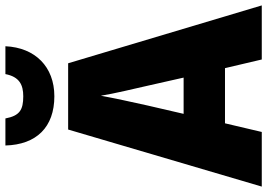

<svg xmlns="http://www.w3.org/2000/svg" viewBox="-159 -829 988 710"><g transform="rotate(-90 335.0 -474.0)"><path d="M519 -948H416C406 -896 376 -882 334 -882C284 -882 262 -895 252 -948H152C155 -833 220 -767 334 -767C443 -767 514 -838 519 -948ZM470 0H670L456 -716H211L0 0H202L234 -136H438ZM373 -422 403 -289H269L300 -423C311 -472 328 -550 336 -595C343 -550 363 -466 373 -422Z"/></g></svg>

Font: Noto Sans Georgian SemiCondensed Black
Style: Regular
Weight: 900
Width: 4
Designer: Monotype Design Team, Akaki Razmadze
Foundry: Google LLC
Version: Version 2.005